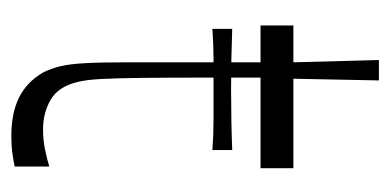

<svg xmlns="http://www.w3.org/2000/svg" viewBox="-195 -479 689 339"><g transform="rotate(90 149.5 -309.5)"><path d="M220 15Q180 15 152.5 1.5Q125 -12 108 -41Q101 -55 97 -71.5Q93 -88 91.5 -115.5Q90 -143 90 -191Q90 -224 90 -262.5Q90 -301 90 -335.5Q90 -370 90 -394.5Q90 -419 90 -425H25V-483H90L86 -634H122L119 -483H277V-425H117Q117 -401 117 -380Q117 -359 117 -340Q117 -265 117.5 -217.5Q118 -170 119.5 -143Q121 -116 125 -101Q133 -68 156 -54.5Q179 -41 209 -41Q227 -41 244 -44.5Q261 -48 274 -52V9Q266 11 251.5 13Q237 15 220 15ZM31 -340V-375Q58 -374 84.5 -373.5Q111 -373 137 -373Q165 -373 192 -373.5Q219 -374 245 -375V-340Q219 -342 192 -342Q165 -342 137 -342Q111 -342 84.5 -342Q58 -342 31 -340Z"/></g></svg>

Font: Ojuju
Style: Regular
Weight: 400
Designer: Chisaokwu Joboson, Mirko Velimirovic
Foundry: Udi Foundry
Version: Version 1.000